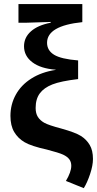

<svg xmlns="http://www.w3.org/2000/svg" viewBox="-20 -745 485 960"><path d="M158.2 -205.1Q158.2 -178.2 169.2 -160.6Q180.2 -143.1 201.4 -131.1Q222.7 -119.1 287.1 -102.1Q357.4 -82.5 385 -64.9Q412.6 -47.4 428.7 -20Q444.8 7.3 444.8 49.8Q444.8 82.5 430.4 125.5Q416 168.5 398.9 195.8L309.6 159.7Q336.4 114.7 336.4 84Q336.4 64.5 326.4 51.3Q316.4 38.1 295.7 28.3Q274.9 18.6 214.4 2.9Q136.7 -14.2 103.3 -33.7Q69.8 -53.2 51 -85Q32.2 -116.7 32.2 -165.5Q32.2 -223.1 59.1 -271.7Q85.9 -320.3 137 -352.5Q188 -384.8 258.3 -395.5V-396.5Q183.1 -402.3 141.6 -433.8Q100.1 -465.3 100.1 -513.7Q100.1 -557.6 134.8 -588.4Q169.4 -619.1 233.4 -631.3V-635.3L109.4 -631.3H72.3V-724.6H391.6V-634.3Q215.3 -616.2 215.3 -531.2Q215.3 -492.7 250.5 -471.2Q285.6 -449.7 370.6 -442.9V-349.6Q283.7 -339.4 241.7 -322.8Q199.7 -306.2 179 -278.1Q158.2 -250 158.2 -205.1Z"/></svg>

Font: Liberation Sans
Style: Bold
Weight: 700
Designer: Steve Matteson
Foundry: Ascender Corporation
Version: Version 2.1.5